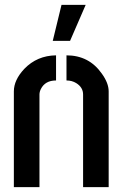

<svg xmlns="http://www.w3.org/2000/svg" viewBox="-20 -771 505 791"><path d="M197.3 -602.5 233.4 -751H333L268.6 -602.5ZM37.1 0V-394.5Q37.1 -441.4 80.1 -487.3Q132.8 -542 210.9 -543V-439.5Q166 -439.5 148.4 -404.3Q142.6 -392.6 142.6 -381.8V0ZM253.9 -439.5V-543Q346.7 -543 399.4 -467.8Q427.7 -428.7 427.7 -394.5V0H322.3V-381.8Q322.3 -411.1 293.9 -428.7Q276.4 -439.5 253.9 -439.5Z"/></svg>

Font: Post No Bills Colombo
Style: Bold
Weight: 700
Designer: Kosala Senevirathne, Siva Puranthara, Lasantha Premarathna, Tharique Azeez
Foundry: Mooniak
Version: Version 1.220 ; ttfautohint (v1.6)